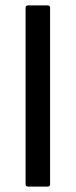

<svg xmlns="http://www.w3.org/2000/svg" viewBox="-20 -693 282 713"><path d="M166 -9Q166 0 157 0H85Q75 0 75 -9V-664Q75 -673 85 -673H157Q166 -673 166 -664Z"/></svg>

Font: Glory Medium
Style: Regular
Weight: 500
Designer: Robert Leuschke
Foundry: Robert Leuschke
Version: Version 1.011